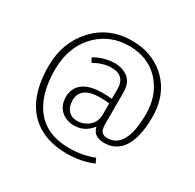

<svg xmlns="http://www.w3.org/2000/svg" viewBox="-154 -828 1057 1042"><g transform="rotate(30 374.5 -307.0)"><path d="M549.8 15.6 536.1 -13.7Q465.8 14.6 383.8 14.6Q194.3 15.6 130.9 -147.5Q103.5 -218.8 103.5 -317.4Q104.5 -466.8 198.2 -555.7Q277.3 -628.9 389.6 -628.9Q521.5 -628.9 594.7 -534.2Q652.3 -460 652.3 -353.5Q651.4 -136.7 535.2 -135.7Q495.1 -135.7 489.3 -171.9Q487.3 -181.6 487.3 -192.4V-397.5Q487.3 -477.5 417 -501Q394.5 -508.8 369.1 -508.8Q298.8 -507.8 242.2 -472.7L257.8 -446.3Q309.6 -478.5 368.2 -478.5Q438.5 -478.5 449.2 -414.1Q450.2 -405.3 450.2 -395.5V-333Q421.9 -335.9 389.6 -335.9Q270.5 -335.9 238.3 -265.6Q228.5 -244.1 228.5 -219.7Q228.5 -145.5 289.1 -116.2Q314.5 -104.5 342.8 -104.5Q409.2 -104.5 450.2 -157.2Q452.1 -159.2 453.1 -161.1Q464.8 -105.5 531.2 -104.5Q643.6 -104.5 677.7 -237.3Q690.4 -288.1 690.4 -354.5Q690.4 -504.9 591.8 -590.8Q509.8 -661.1 390.6 -661.1Q246.1 -662.1 153.3 -560.5Q64.5 -462.9 63.5 -317.4Q63.5 -81.1 210 4.9Q282.2 46.9 382.8 46.9Q473.6 47.9 549.8 15.6ZM347.7 -134.8Q289.1 -134.8 273.4 -188.5Q269.5 -204.1 269.5 -221.7Q271.5 -306.6 388.7 -307.6Q420.9 -307.6 450.2 -304.7V-234.4Q450.2 -174.8 397.5 -147.5Q373 -134.8 347.7 -134.8Z"/></g></svg>

Font: Yaldevi Colombo ExtraLight
Style: Regular
Weight: 275
Designer: Sol Matas, Denzil Rajitha, Kosala Senevirathne and Pathum Egodawatta
Foundry: Mooniak
Version: Version 1.020 ; ttfautohint (v1.6)